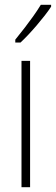

<svg xmlns="http://www.w3.org/2000/svg" viewBox="-20 -784 234 804"><path d="M106 0H70V-529H106ZM194 -756Q183 -739 167 -718.5Q151 -698 133 -677Q115 -656 98 -638Q81 -620 66 -606H44V-618Q66 -645 84 -668.5Q102 -692 118.5 -715Q135 -738 151 -764H194Z"/></svg>

Font: Noto Sans Khmer ExtraCondensed ExtraLight
Style: Regular
Weight: 250
Width: 2
Designer: Danh Hong and the Monotype Design Team
Foundry: Monotype Imaging Inc.
Version: Version 2.004